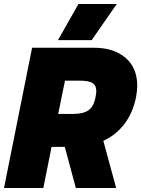

<svg xmlns="http://www.w3.org/2000/svg" viewBox="-30 -937 704 957"><path d="M361 -917H552L427 -737H259ZM130 -699H439Q537 -699 595.5 -649Q654 -599 654 -510Q654 -484 648 -452Q632 -374 590 -319Q548 -264 485 -235L549 0H348L293 -205H227L186 0H-10ZM333 -369Q384 -369 410.5 -387Q437 -405 446 -452Q450 -474 450 -482Q450 -512 430.5 -523.5Q411 -535 367 -535H294L260 -369Z"/></svg>

Font: Readiness ExtraBold
Style: Italic
Weight: 800
Italic angle: -12°
Designer: Katatrad Team
Foundry: CadsonDemak
Version: Version 1.00;January 16, 2020;FontCreator 12.0.0.2550 64-bit